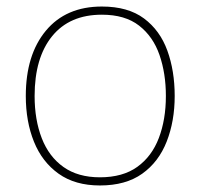

<svg xmlns="http://www.w3.org/2000/svg" viewBox="-20 -558 615 588"><path d="M515 -264Q515 -187 490.5 -124.5Q466 -62 415.5 -26Q365 10 286 10Q210 10 159.5 -26Q109 -62 84 -124Q59 -186 59 -264Q59 -390 120.5 -464Q182 -538 292 -538Q372 -538 421 -501.5Q470 -465 492.5 -403Q515 -341 515 -264ZM86 -264Q86 -191 108 -134.5Q130 -78 174.5 -46.5Q219 -15 286 -15Q356 -15 400.5 -47Q445 -79 466.5 -135.5Q488 -192 488 -264Q488 -333 468.5 -389.5Q449 -446 406 -479.5Q363 -513 292 -513Q193 -513 139.5 -447Q86 -381 86 -264Z"/></svg>

Font: Noto Sans Sinhala UI Thin
Style: Regular
Weight: 100
Designer: Jelle Bosma - Monotype Design Team
Foundry: Monotype Imaging Inc.
Version: Version 2.006; ttfautohint (v1.8.4.7-5d5b)